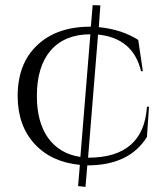

<svg xmlns="http://www.w3.org/2000/svg" viewBox="-20 -721 642 750"><path d="M562 -304 554 -186Q485 -75 321 -75L314 9L285 6L292 -77Q180 -88 115 -159Q49 -231 49 -346Q49 -473 126 -545Q202 -617 335 -617L342 -701L372 -700L366 -615Q456 -606 520 -565L538 -443H531Q500 -572 363 -586L324 -105Q541 -105 554 -304ZM333 -587Q233 -587 178 -524Q124 -461 124 -346Q124 -244 168 -182Q213 -120 294 -108Z"/></svg>

Font: Cinzel(RUS BY LYAJKA)
Style: Regular
Weight: 400
Designer: Natanael Gama
Version: Version 1.001;PS 001.001;hotconv 1.0.56;makeotf.lib2.0.21325